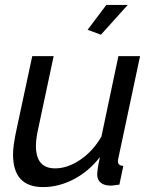

<svg xmlns="http://www.w3.org/2000/svg" viewBox="-20 -750 617 780"><path d="M155 10Q33 10 33 -122Q33 -141 36 -162.5Q39 -184 44 -209L111 -522H198L135 -226Q126 -186 126 -157Q126 -66 204 -66Q254 -66 305.5 -100.5Q357 -135 392 -195L461 -522H549L461 -108Q460 -104 459.5 -101Q459 -98 459 -95Q459 -77 481 -76L465 0Q454 1 445.5 2.5Q437 4 430 4Q403 4 389 -8Q375 -20 375 -40Q375 -49 377 -64.5Q379 -80 386 -112Q341 -54 280 -22Q219 10 155 10ZM390 -609 336 -629 412 -730H499Z"/></svg>

Font: Raleway Medium
Style: Italic
Weight: 500
Italic angle: -12°
Designer: Matt McInerney, Pablo Impallari, Rodrigo Fuenzalida
Foundry: Matt McInerney, Pablo Impallari, Rodrigo Fuenzalida
Version: Version 4.026